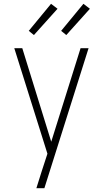

<svg xmlns="http://www.w3.org/2000/svg" viewBox="-20 -773 540 1008"><path d="M171 215Q178 193 185 170.5Q192 148 199 126L229 34L55 -520H97L249 -29L403 -520H445L213 215ZM328 -589 301 -611 418 -753 452 -727ZM158 -589 131 -611 248 -753 282 -727Z"/></svg>

Font: Iosevka Extralight
Style: Regular
Weight: 200
Monospace: yes
Designer: Belleve Invis
Foundry: Belleve Invis
Version: Version 32.0.1; ttfautohint (v1.8.4)